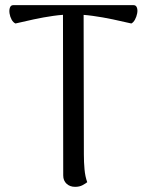

<svg xmlns="http://www.w3.org/2000/svg" viewBox="-20 -713 568 744"><path d="M271 11Q251 11 238 -1Q225 -13 225 -33L224 -676L304 -671L305 -114Q305 -85 307.5 -57Q310 -29 318 -7Q312 -2 300 4.5Q288 11 271 11ZM40 -622Q31 -626 25 -637Q19 -648 17 -661Q15 -674 18.5 -683.5Q22 -693 31 -693H498Q507 -693 510.5 -683.5Q514 -674 511.5 -661Q509 -648 503 -637Q497 -626 489 -622Q455 -630 417 -638Q379 -646 339.5 -651.5Q300 -657 262 -657Q225 -657 186.5 -651.5Q148 -646 111 -638Q74 -630 40 -622Z"/></svg>

Font: Arima Thin
Style: Regular
Weight: 400
Version: Version 1.100